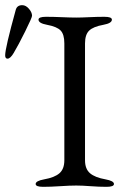

<svg xmlns="http://www.w3.org/2000/svg" viewBox="-40 -718 479 743"><path d="M13 -513Q0 -491 -11 -491Q-20 -491 -20 -504Q-20 -532 21 -680Q26 -698 46 -698Q60 -698 72 -684Q84 -670 84 -657Q84 -650 57.5 -596.5Q31 -543 13 -513ZM209 -550Q209 -585 194.5 -600Q180 -615 142 -622Q109 -628 109 -642Q109 -653 138 -653Q166 -653 199.5 -651.5Q233 -650 255 -650Q275 -650 305.5 -651.5Q336 -653 364 -653Q393 -653 393 -642Q393 -628 360 -622Q321 -615 305 -599.5Q289 -584 289 -550V-98Q289 -64 308.5 -47.5Q328 -31 368 -24Q401 -18 401 -6Q401 5 372 5Q344 5 310.5 2.5Q277 0 255 0Q231 0 193 2.5Q155 5 127 5Q98 5 98 -6Q98 -18 131 -24Q171 -31 190 -47.5Q209 -64 209 -98Z"/></svg>

Font: EB Garamond SC 12
Style: Regular
Weight: 400
Version: Version 0.016 ; ttfautohint (v0.97) -l 8 -r 50 -G 200 -x 0 -